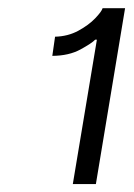

<svg xmlns="http://www.w3.org/2000/svg" viewBox="-20 -820 332 476"><path d="M290.1 -799.7 217.7 -363.6H160.5L220.2 -721.6H215.9Q208.1 -713.1 179.5 -697.4Q150.9 -681.8 109.7 -681.5L116.5 -729Q148.4 -729.8 174.2 -743.8Q199.9 -757.8 215.9 -774.5Q231.9 -791.2 234.4 -799.7Z"/></svg>

Font: Inter UI Light
Style: Italic
Weight: 300
Italic angle: 9.39999°
Designer: Rasmus Andersson
Foundry: rsms
Version: 3.2;8d6f07862